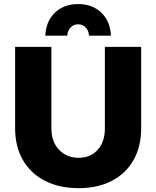

<svg xmlns="http://www.w3.org/2000/svg" viewBox="-20 -937 789 969"><path d="M239.4 -289.3Q239.4 -220.6 278.6 -180.6Q317.7 -140.6 377 -140.6Q435.9 -140.6 472.6 -180.4Q509.3 -220.1 509.3 -289.3V-700.6H692.4V-289.3Q692.4 -197.1 653.9 -129.2Q615.3 -61.3 544.4 -24.4Q473.4 12.6 376.4 12.6Q279 12.6 207 -24.4Q135 -61.3 95.6 -129.2Q56.3 -197.1 56.3 -289.3V-700.6H239.4ZM319.3 -757.1H208.7Q211.9 -829.9 257.4 -873.2Q302.9 -916.6 374.3 -916.6Q445.7 -916.6 491.2 -873.2Q536.7 -829.9 539.9 -757.1H429.3Q427.7 -782.7 412.3 -798.6Q396.9 -814.4 374.3 -814.4Q351.7 -814.4 336.5 -798.6Q321.3 -782.7 319.3 -757.1Z"/></svg>

Font: Alexandria
Style: Regular
Weight: 400
Designer: Mohamed Gaber
Foundry: Kief Type Foundry
Version: Version 5.100